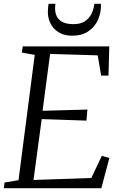

<svg xmlns="http://www.w3.org/2000/svg" viewBox="-22 -986 634 1006"><path d="M-1.5 0 1.5 -29.5 75 -42 160 -698.5 92.5 -710.5 97 -743H550.5L546.5 -590H508L490 -696L240.5 -703.5L201 -405.5L436 -412L431 -354L196.5 -362L153.5 -43L456.5 -53.5L511.5 -169.5L551 -158L509 0ZM357 -799Q322.5 -799 297.5 -810.5Q272.5 -822 256.5 -841.8Q240.5 -861.5 233.8 -886.2Q227 -911 229.5 -937Q230 -946 230.5 -952.5Q231 -959 232.5 -966H268.5Q263.5 -933 271.8 -909Q280 -885 302.5 -872.2Q325 -859.5 363 -859.5Q401 -859.5 423.8 -875.2Q446.5 -891 458 -915.2Q469.5 -939.5 472.5 -966H507Q508.5 -921 491.8 -883Q475 -845 441 -822Q407 -799 357 -799Z"/></svg>

Font: Merriweather 60pt Light
Style: Italic
Weight: 300
Italic angle: -7.8°
Version: Version 2.101